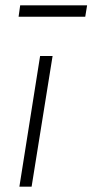

<svg xmlns="http://www.w3.org/2000/svg" viewBox="-20 -703 348 723"><path d="M53 0 131 -492H178L99 0ZM50 -640 56 -683H308L301 -640Z"/></svg>

Font: Nunito Sans 7pt Condensed ExtraLight
Style: Italic
Weight: 250
Width: 3
Italic angle: -9°
Designer: Vernon Adams
Foundry: Vernon Adams
Version: Version 3.101;gftools[0.9.27]